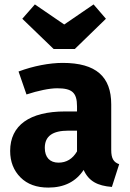

<svg xmlns="http://www.w3.org/2000/svg" viewBox="-20 -833 588 870"><path d="M271 -722 138 -813 81 -748 223 -611H319L460 -748L404 -813ZM484 -360C484 -485 416 -548 264 -548C204 -548 131 -534 64 -509L100 -405C152 -422 204 -433 239 -433C306 -433 329 -414 329 -351V-328H275C114 -328 26 -265 26 -149C26 -100 42 -60 73 -29C104 2 146 17 199 17C271 17 324 -10 359 -63C382 -12 422 9 487 14L520 -89C495 -98 484 -114 484 -154ZM245 -96C206 -96 183 -120 183 -163C183 -216 218 -241 290 -241H329V-147C309 -113 281 -96 245 -96Z"/></svg>

Font: Fira Sans
Style: Bold
Weight: 700
Designer: Carrois Corporate & Edenspiekermann AG
Foundry: Carrois Corporate GbR & Edenspiekermann AG
Version: Version 4.203